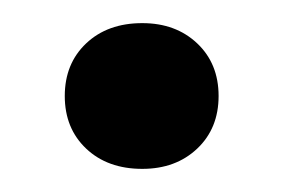

<svg xmlns="http://www.w3.org/2000/svg" viewBox="-20 -138 245 166"><path d="M103 8Q73 8 54.5 -9.5Q36 -27 36 -55Q36 -83 54.5 -100.5Q73 -118 103 -118Q132 -118 150.5 -100.5Q169 -83 169 -55Q169 -27 150.5 -9.5Q132 8 103 8Z"/></svg>

Font: Mona Sans SemiBold
Style: Regular
Weight: 600
Designer: Deni Anggara
Foundry: GitHub
Version: Version 2.000;Glyphs 3.2.3 (3260)